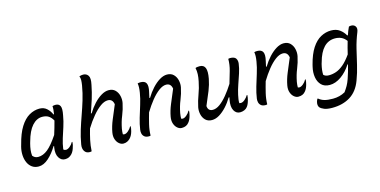

<svg xmlns="http://www.w3.org/2000/svg" viewBox="-87 -1231 3775 1908"><g transform="rotate(-15 1800.0 -277.0)"><path d="M322 -543Q367 -543 397 -516Q427 -489 443 -451H449Q458 -504 455 -533Q463 -536 470.5 -537Q478 -538 487 -538Q521 -538 534 -511.5Q547 -485 533 -417Q523 -358 505.5 -304.5Q488 -251 471.5 -199Q455 -147 447 -90Q457 -79 473 -79Q491 -79 512.5 -96Q534 -113 548 -139H554Q553 -129 552 -118Q551 -107 546 -93Q535 -48 512 -23Q497 -7 480 1Q463 9 440 9Q401 9 378 -28.5Q355 -66 365 -130Q366 -138 368 -146H362Q322 -79 271.5 -34Q221 11 169 11Q129 11 101 -9.5Q73 -30 58 -64Q43 -98 41 -140Q39 -182 50 -225L56 -246Q83 -353 124 -418.5Q165 -484 216 -513.5Q267 -543 322 -543ZM132 -110Q142 -97 156 -89.5Q170 -82 189 -82Q239 -82 287 -120.5Q335 -159 397 -252Q407 -285 417.5 -319Q428 -353 437 -390Q419 -423 393.5 -440Q368 -457 328 -457Q270 -457 224 -405.5Q178 -354 150 -250L145 -233Q136 -199 132.5 -169Q129 -139 132 -110Z M1034 -542Q1076 -542 1101 -517Q1126 -492 1134.5 -455Q1143 -418 1136 -383Q1123 -320 1099.5 -263Q1076 -206 1063 -138Q1061 -122 1059 -107.5Q1057 -93 1058 -82Q1065 -78 1074 -78Q1092 -78 1114 -97Q1136 -116 1148 -139H1154Q1154 -118 1146 -89Q1135 -47 1111 -22Q1098 -8 1080.5 0.5Q1063 9 1041 9Q1018 9 997 -8.5Q976 -26 965.5 -56.5Q955 -87 962 -127Q973 -188 998.5 -249Q1024 -310 1058 -391Q1049 -447 1000 -447Q964 -447 923.5 -418Q883 -389 840.5 -338.5Q798 -288 758 -223Q742 -168 730 -113Q718 -58 715 1Q706 4 695 4Q659 4 642 -23Q625 -50 632 -91Q645 -167 666.5 -236Q688 -305 712 -372Q736 -439 757.5 -509Q779 -579 792 -656Q797 -687 797.5 -709Q798 -731 790 -750Q810 -757 830 -757Q863 -757 881 -730.5Q899 -704 884 -637Q870 -564 849 -496.5Q828 -429 805 -364H813Q843 -414 880 -454Q917 -494 957 -518Q997 -542 1034 -542Z M1331 -532Q1343 -536 1361 -536Q1405 -536 1419 -508Q1433 -480 1419 -421Q1416 -406 1412.5 -391.5Q1409 -377 1406 -362H1413Q1443 -412 1480 -452.5Q1517 -493 1557 -517.5Q1597 -542 1634 -542Q1676 -542 1701 -517Q1726 -492 1734.5 -455Q1743 -418 1736 -383Q1723 -320 1699.5 -263Q1676 -206 1663 -138Q1661 -122 1659 -107.5Q1657 -93 1658 -82Q1665 -78 1674 -78Q1691 -78 1713.5 -96.5Q1736 -115 1748 -139H1754Q1754 -118 1746 -89Q1735 -47 1715 -24Q1690 9 1641 9Q1618 9 1597 -8.5Q1576 -26 1565.5 -56.5Q1555 -87 1562 -127Q1573 -188 1598.5 -249Q1624 -310 1658 -391Q1649 -447 1600 -447Q1565 -447 1524.5 -417Q1484 -387 1443.5 -336.5Q1403 -286 1366 -225Q1349 -167 1335.5 -110.5Q1322 -54 1321 2Q1314 5 1304 5Q1274 5 1258 -8.5Q1242 -22 1237.5 -41.5Q1233 -61 1236 -80Q1244 -136 1262 -196.5Q1280 -257 1299.5 -318.5Q1319 -380 1328 -437Q1338 -496 1331 -532Z M1926 -531Q1934 -535 1945.5 -536.5Q1957 -538 1969 -538Q2012 -538 2026 -503Q2040 -468 2026 -394Q2015 -336 1991.5 -277Q1968 -218 1933 -138Q1937 -85 1986 -85Q2021 -85 2059 -112.5Q2097 -140 2136 -187.5Q2175 -235 2211 -292Q2230 -355 2247 -415Q2264 -475 2264 -535Q2273 -538 2281 -538Q2327 -538 2341.5 -516Q2356 -494 2352 -463Q2346 -417 2329.5 -366.5Q2313 -316 2295 -265Q2277 -214 2266 -164Q2261 -140 2258 -120.5Q2255 -101 2256 -81Q2264 -79 2273 -79Q2291 -79 2313 -97.5Q2335 -116 2348 -139H2354Q2353 -114 2346 -89Q2335 -46 2317 -24Q2305 -8 2284.5 0.5Q2264 9 2241 9Q2201 9 2179.5 -30Q2158 -69 2171 -138Q2173 -150 2176 -163H2168Q2139 -114 2103 -75Q2067 -36 2028.5 -12.5Q1990 11 1952 11Q1910 11 1885 -14Q1860 -39 1852 -76Q1844 -113 1851 -148Q1864 -210 1886.5 -269Q1909 -328 1922 -395Q1930 -433 1931.5 -466Q1933 -499 1926 -531Z M2531 -532Q2543 -536 2561 -536Q2605 -536 2619 -508Q2633 -480 2619 -421Q2616 -406 2612.5 -391.5Q2609 -377 2606 -362H2613Q2643 -412 2680 -452.5Q2717 -493 2757 -517.5Q2797 -542 2834 -542Q2876 -542 2901 -517Q2926 -492 2934.5 -455Q2943 -418 2936 -383Q2923 -320 2899.5 -263Q2876 -206 2863 -138Q2861 -122 2859 -107.5Q2857 -93 2858 -82Q2865 -78 2874 -78Q2891 -78 2913.5 -96.5Q2936 -115 2948 -139H2954Q2954 -118 2946 -89Q2935 -47 2915 -24Q2890 9 2841 9Q2818 9 2797 -8.5Q2776 -26 2765.5 -56.5Q2755 -87 2762 -127Q2773 -188 2798.5 -249Q2824 -310 2858 -391Q2849 -447 2800 -447Q2765 -447 2724.5 -417Q2684 -387 2643.5 -336.5Q2603 -286 2566 -225Q2549 -167 2535.5 -110.5Q2522 -54 2521 2Q2514 5 2504 5Q2474 5 2458 -8.5Q2442 -22 2437.5 -41.5Q2433 -61 2436 -80Q2444 -136 2462 -196.5Q2480 -257 2499.5 -318.5Q2519 -380 2528 -437Q2538 -496 2531 -532Z M3322 -543Q3375 -543 3410 -517.5Q3445 -492 3466 -454H3473Q3479 -474 3487.5 -494.5Q3496 -515 3505 -534Q3510 -536 3515.5 -537Q3521 -538 3528 -538Q3558 -538 3572 -516.5Q3586 -495 3572 -460Q3540 -381 3521 -302Q3502 -223 3484.5 -146.5Q3467 -70 3439 4Q3401 107 3323.5 155Q3246 203 3138 203Q3086 203 3056 191Q3026 179 3012 163Q2996 142 3005 106Q3009 91 3017 77H3023Q3048 98 3081 107.5Q3114 117 3168 117Q3237 117 3294 85Q3315 56 3330 29.5Q3345 3 3358 -34Q3370 -68 3380 -103Q3390 -138 3399 -174L3394 -175Q3350 -106 3291 -64.5Q3232 -23 3173 -23Q3118 -23 3087 -54.5Q3056 -86 3048 -136Q3040 -186 3053 -241L3058 -262Q3084 -364 3124.5 -426Q3165 -488 3216 -515.5Q3267 -543 3322 -543ZM3134 -138Q3145 -127 3158.5 -122.5Q3172 -118 3190 -118Q3226 -118 3263 -130.5Q3300 -143 3339.5 -176Q3379 -209 3422 -270Q3429 -301 3437.5 -333.5Q3446 -366 3456 -400Q3434 -430 3405 -443.5Q3376 -457 3339 -457Q3204 -457 3152 -262L3147 -246Q3139 -214 3136 -188Q3133 -162 3134 -138Z"/></g></svg>

Font: Recursive Sn Csl St
Style: Italic
Weight: 400
Italic angle: -15°
Version: Version 1.079;hotconv 1.0.112;makeotfexe 2.5.65598; ttfautoh